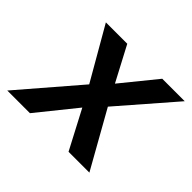

<svg xmlns="http://www.w3.org/2000/svg" viewBox="-135 -604 749 749"><g transform="rotate(45 239.5 -230.0)"><path d="M375 -460H499L302 -233L433 0H318L234 -160L105 0H-20L189 -243L64 -460H182L258 -316Z"/></g></svg>

Font: Jost* Medium
Style: Italic
Weight: 500
Italic angle: -10°
Version: Version 3.7